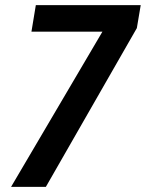

<svg xmlns="http://www.w3.org/2000/svg" viewBox="-20 -725 566 745"><path d="M23 0 405 -649 403 -602H102L119 -705H526L511 -616L158 0Z"/></svg>

Font: Nunito Sans 10pt Condensed
Style: Bold Italic
Weight: 700
Width: 3
Italic angle: -9°
Designer: Vernon Adams
Foundry: Vernon Adams
Version: Version 3.101;gftools[0.9.27]